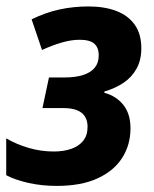

<svg xmlns="http://www.w3.org/2000/svg" viewBox="-22 -576 485 605"><path d="M156.7 9.8Q109.9 9.8 68.1 0.5Q26.4 -8.8 -2.4 -23.9V-140.1Q29.8 -121.1 68.4 -109.9Q106.9 -98.6 147.5 -98.6Q179.2 -98.6 203.1 -107.2Q227.1 -115.7 240.5 -132.8Q253.9 -149.9 253.9 -176.3Q253.9 -205.6 235.1 -220.5Q216.3 -235.4 177.7 -235.4H111.8L132.3 -332H182.6Q215.8 -332 239.7 -339.6Q263.7 -347.2 276.4 -362.5Q289.1 -377.9 289.1 -401.4Q289.1 -426.3 274.9 -438.5Q260.7 -450.7 229 -450.7Q202.6 -450.7 172.4 -441.9Q142.1 -433.1 110.4 -418.5L77.6 -515.1Q121.6 -536.6 165.3 -546.1Q209 -555.7 256.8 -555.7Q307.1 -555.7 344.5 -541.5Q381.8 -527.3 402.6 -498Q423.3 -468.8 423.3 -423.8Q423.3 -386.7 408.4 -359.9Q393.6 -333 367.7 -315.4Q341.8 -297.9 307.1 -287.6L306.6 -283.7Q344.7 -273.4 366.9 -245.1Q389.2 -216.8 389.2 -171.9Q389.2 -119.6 363 -78.6Q336.9 -37.6 285.4 -13.9Q233.9 9.8 156.7 9.8Z"/></svg>

Font: Open Sans SemiCondensed
Style: Bold Italic
Weight: 700
Width: 4
Italic angle: -12°
Designer: Monotype Design Team
Foundry: Monotype Imaging Inc.
Version: Version 3.003